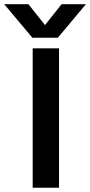

<svg xmlns="http://www.w3.org/2000/svg" viewBox="-104 -876 422 896"><path d="M166 -700H47L-84.5 -856.5H28.5L106 -759L183.5 -856.5H297ZM48.5 -650.5H171.5V0H48.5Z"/></svg>

Font: Overused Grotesk SemiBold
Style: Regular
Weight: 610
Version: Version 0.004